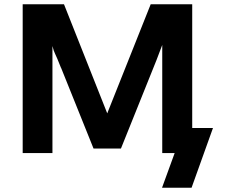

<svg xmlns="http://www.w3.org/2000/svg" viewBox="-20 -715 1061 897"><path d="M86 0V-695H279L480 -188V-187L481 -186L482 -187V-188L684 -695H878V-117H975L875 162H737L796 0H738V-505L711 -434L545 -21H417L265 -399V-398Q256 -422 248 -440Q240 -458 237 -464.5Q234 -471 231 -479Q228 -487 225 -500V0Z"/></svg>

Font: Coval
Style: Black
Weight: 1000
Foundry: Context Ltd
Version: Version 001.000